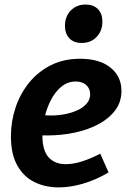

<svg xmlns="http://www.w3.org/2000/svg" viewBox="-20 -801 555 833"><path d="M234.5 12Q176 12 129.1 -11.2Q82.2 -34.4 54.8 -83.5Q27.4 -132.5 27.4 -209.7Q27.4 -274.1 47.5 -334.3Q67.6 -394.5 106.3 -442.3Q145.1 -490.1 200.8 -518.1Q256.5 -546.1 327.8 -546.1Q411.8 -546.1 459.3 -507.8Q506.9 -469.4 506.9 -406.3Q506.9 -358.6 480 -322.6Q453 -286.6 407.3 -262.2Q361.7 -237.8 304.1 -225.6Q246.5 -213.4 185.3 -213.4Q174.3 -213.4 165.5 -213.6Q156.7 -213.8 149.7 -214.4L157.4 -302.5Q167.7 -301.5 178.4 -300.7Q189.1 -299.9 200 -299.9Q231.1 -299.9 261.5 -305.7Q292 -311.5 316.6 -323Q341.3 -334.4 356.2 -351.8Q371.1 -369.3 371.1 -392.2Q371.1 -416.3 354.5 -431.8Q337.9 -447.4 308.5 -447.4Q274.3 -447.4 247.4 -425.8Q220.5 -404.2 202 -369.2Q183.5 -334.2 173.8 -293.1Q164 -252 164 -212.9Q164 -147.3 191.3 -118Q218.6 -88.7 265.3 -88.7Q297.8 -88.7 335.8 -100.7Q373.8 -112.7 415 -134.3L451 -52.8Q396.3 -20.6 340.8 -4.3Q285.3 12 234.5 12ZM334.5 -614.6Q300 -614.6 280.9 -634.9Q261.8 -655.2 261.8 -689Q261.8 -729.6 287.1 -755.5Q312.5 -781.3 351.5 -781.3Q385 -781.3 404.6 -761.7Q424.2 -742.1 424.2 -706.9Q424.2 -667 399.2 -640.8Q374.1 -614.6 334.5 -614.6Z"/></svg>

Font: Bitter Thin
Style: Italic
Weight: 100
Italic angle: -9°
Designer: Sol Matas, and Bitter project Authors
Foundry: Sol Matas
Version: Version 2.002